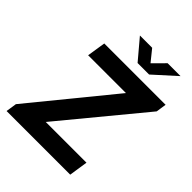

<svg xmlns="http://www.w3.org/2000/svg" viewBox="-251 -1051 1188 1188"><g transform="rotate(45 343.0 -457.0)"><path d="M17.4 0 28.2 -70.9 461.1 -600.8H130.3L149.4 -723H686L675.8 -655.2L236.8 -123.6H593.1L574.3 0ZM380.6 -783.3 270.5 -913.8H377.8L438.4 -838.6L513 -913.8H625.8L481.4 -783.3Z"/></g></svg>

Font: Public Sans Thin
Style: Italic
Weight: 100
Italic angle: -8°
Designer: The Public Sans project authors (U.S. Web Design System). Libre Franklin designed by Pablo Impallari and Rodrigo Fuenzal
Version: Version 2.000